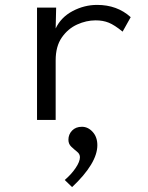

<svg xmlns="http://www.w3.org/2000/svg" viewBox="-20 -488 603 783"><path d="M131 1V-457H209L207 -372Q229 -418 276.5 -443Q324 -468 376 -468Q458 -468 513 -418L480 -359Q447 -386 423.5 -395.5Q400 -405 370 -405Q332 -405 294.5 -388Q257 -371 232 -335Q207 -299 207 -242V1ZM274 275 244 246Q271 223 288.5 197Q306 171 306 153Q306 140 294 130.5Q282 121 270.5 110Q259 99 259 82Q259 60 274 44.5Q289 29 314 29Q339 29 358 50Q377 71 377 104Q377 141 351 184Q325 227 274 275Z"/></svg>

Font: Inconsolata SemiExpanded Thin
Style: Regular
Weight: 100
Width: 6
Monospace: yes
Designer: Raph Levien, Cyreal, Brenton Simpson
Foundry: Raph Levien, Cyreal, Google
Version: Version 3.100; ttfautohint (v1.8.4.7-5d5b)